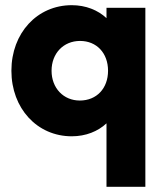

<svg xmlns="http://www.w3.org/2000/svg" viewBox="-20 -516 635 741"><path d="M257 10C311 10 358 -9 391 -40V205H541V-486H391V-446C358 -477 311 -496 257 -496C123 -496 24 -388 24 -243C24 -98 123 10 257 10ZM179 -243C179 -310 225 -358 289 -358C353 -358 397 -311 397 -243C397 -175 353 -128 288 -128C225 -128 179 -176 179 -243Z"/></svg>

Font: MV Cash
Style: Bold
Weight: 700
Designer: Rodrigo Fuenzalida
Foundry: fragTYPE
Version: Version 1.100;Glyphs 3.1.2 (3151)